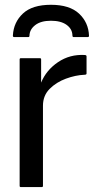

<svg xmlns="http://www.w3.org/2000/svg" viewBox="-20 -762 398 782"><path d="M65 -525H142.5Q147.5 -525 147.5 -520V-425.5Q168 -476 216.2 -508.8Q264.5 -541.5 325.5 -538Q332.5 -537.5 332.5 -532.5V-462.5Q332.5 -457.5 324 -457.5Q287.5 -456 248.2 -441.5Q209 -427 182 -399.8Q155 -372.5 155 -331.5V-5Q155 0 150 0H65Q60 0 60 -5V-520Q60 -525 65 -525ZM187.5 -677.5Q146.5 -677.5 123.5 -659.8Q100.5 -642 100 -616.5Q100 -611 95 -611H37.5Q32 -611 32.5 -618Q35.5 -671.5 73.5 -707Q111.5 -742.5 187.5 -742.5Q263.5 -742.5 302 -706.5Q340.5 -670.5 342.5 -616.5Q342.5 -611 337.5 -611H280Q275 -611 275 -617.5Q274.5 -644 251.2 -660.8Q228 -677.5 187.5 -677.5Z"/></svg>

Font: MFEK Sans
Style: Regular
Weight: 400
Designer: Owen Earl
Foundry: indestructible type*
Version: Version 0.001; ttfautohint (v1.8.4.7-5d5b)